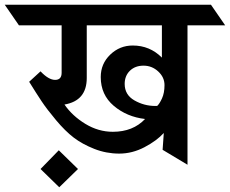

<svg xmlns="http://www.w3.org/2000/svg" viewBox="-97 -695 970 810"><path d="M74 -394Q108 -358 135.5 -358Q163 -358 163 -388V-588H-17L-77 -675H793L853 -588H694V0L589 -63L594 -134Q564 -101 512.5 -74Q461 -47 406 -47Q351 -47 300.5 -67Q250 -87 214 -114.5Q178 -142 139.5 -188Q101 -234 79 -267Q57 -300 26 -350ZM269 -366Q269 -270 175 -254Q208 -206 263 -172.5Q318 -139 379 -139Q464 -139 515 -193Q438 -202 383 -248.5Q328 -295 328 -370Q328 -426 368 -464.5Q408 -503 463 -503Q535 -503 586 -452V-588H269ZM429 -341Q429 -295 470 -271.5Q511 -248 558 -248Q562 -248 566 -248Q576 -257 586.5 -280Q597 -303 597 -336Q597 -369 570.5 -393.5Q544 -418 508.5 -418Q473 -418 451 -396.5Q429 -375 429 -341ZM74 18 151 -61 232 18 153 95Z"/></svg>

Font: Halant SemiBold
Style: Regular
Weight: 600
Designer: Hitesh Malaviya (Devanagari), Satya Rajpurohit (Latin)
Foundry: Indian Type Foundry
Version: Version 1.101;PS 1.0;hotconv 1.0.78;makeotf.lib2.5.61930; tt